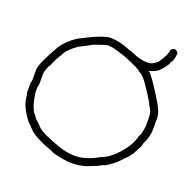

<svg xmlns="http://www.w3.org/2000/svg" viewBox="-129 -875 991 993"><g transform="rotate(20 366.0 -378.0)"><path d="M70.8 -398.4V-334Q66.9 -320.3 66.9 -318.4V-289.1Q74.2 -226.6 96.2 -187.5Q100.1 -186.5 119.6 -158.2Q122.1 -158.2 148.9 -130.9Q168.9 -104 297.4 -60.5Q341.8 -50.8 361.8 -50.8H369.6Q429.7 -50.8 496.6 -89.8Q557.6 -110.4 615.7 -191.4Q637.2 -222.2 647 -261.7Q655.8 -270 662.6 -318.4V-367.2Q662.6 -401.9 645 -423.8Q636.7 -447.8 574.7 -537.1Q548.3 -570.3 535.6 -572.3Q526.9 -586.4 434.1 -623Q369.6 -644.5 354 -644.5Q343.3 -646.5 336.4 -646.5Q308.6 -640.6 262.2 -623Q259.8 -620.1 195.8 -587.9Q165 -567.9 147 -546.9Q140.1 -543 125.5 -515.6Q106.9 -486.8 90.3 -445.3Q84.5 -445.3 70.8 -398.4ZM579.1 -592.8Q581.1 -591.3 582.5 -589.8Q587.9 -589.8 596.2 -576.2Q617.2 -553.2 668.5 -468.8Q703.6 -413.6 703.6 -380.9V-318.4Q703.6 -282.2 686 -242.2Q682.6 -242.2 676.3 -212.9Q673.3 -210.4 650.9 -166Q625.5 -131.8 617.7 -128.9Q592.3 -95.7 561 -76.2Q534.2 -54.7 520 -54.7Q514.2 -46.9 445.8 -21.5Q413.1 -9.8 365.7 -9.8H348.1Q262.7 -22 248.5 -33.2Q144.5 -70.8 115.7 -103.5Q103 -118.7 86.4 -132.8Q29.8 -205.1 29.8 -263.7Q26.4 -263.7 25.9 -277.3V-326.2Q25.9 -328.1 29.8 -341.8V-400.4Q29.8 -435.1 98.1 -552.7Q124 -589.8 172.4 -623Q292 -686.5 334.5 -687.5Q388.2 -687.5 445.8 -662.1Q451.2 -662.1 488.8 -646.5L494.6 -643.6Q495.6 -644 496.6 -644Q525.9 -632.3 563 -632.3Q585.4 -633.8 611.8 -657.7Q647 -709 647 -733.9Q655.8 -745.6 666.5 -745.6Q681.6 -745.6 688 -728Q681.2 -677.2 670.4 -677.2Q670.4 -658.7 627.4 -614.7Q599.6 -598.1 586.4 -597.2Q586.4 -594.2 579.1 -592.8Z"/></g></svg>

Font: CEF Fonts CJK
Style: Regular
Weight: 400
Designer: PartyBoss (派对大魔王)
Version: Release 2.25